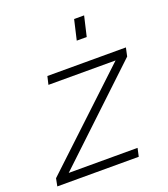

<svg xmlns="http://www.w3.org/2000/svg" viewBox="-149 -782 767 874"><g transform="rotate(-20 234.0 -345.0)"><path d="M359.4 -689.9 336.9 -593.3H288.6L311 -689.9ZM488.3 -487.8 479.5 -446.8 48.3 -40H381.8L373 0H-21.5L-14.2 -37.1L423.8 -448.2H98.6L107.9 -487.8Z"/></g></svg>

Font: HK Grotesk Light Legacy Italic
Style: Regular
Weight: 300
Italic angle: -13°
Designer: Alfredo Marco Pradil
Foundry: Hanken Design Co.
Version: Version 2.022;PS 002.022;hotconv 1.0.88;makeotf.lib2.5.64775